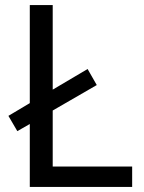

<svg xmlns="http://www.w3.org/2000/svg" viewBox="-20 -734 564 754"><path d="M97 0H499V-80H187V-300L360 -400L324 -463L187 -382V-714H97V-329L13 -279L48 -219L97 -247Z"/></svg>

Font: Noto Sans Syriac Western
Style: Regular
Weight: 400
Designer: Patrick Giasson and the Monotype Design Team
Foundry: Monotype Imaging Inc.
Version: Version 3.000